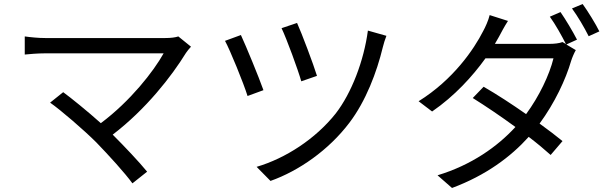

<svg xmlns="http://www.w3.org/2000/svg" viewBox="-20 -866 3040 954"><path d="M458 -159C521 -94 601 -6 638 45L711 -13C671 -62 600 -137 540 -197C705 -323 832 -486 904 -603C910 -612 919 -623 929 -634L866 -685C852 -680 829 -677 801 -677C701 -677 256 -677 205 -677C170 -677 131 -681 103 -685V-595C123 -597 166 -601 205 -601C263 -601 704 -601 793 -601C743 -511 628 -364 481 -254C413 -315 331 -381 294 -408L229 -356C282 -319 398 -219 458 -159Z M1456 -752 1379 -726C1404 -674 1461 -519 1477 -462L1555 -489C1538 -545 1478 -704 1456 -752ZM1900 -688 1808 -714C1788 -564 1727 -404 1648 -302C1547 -175 1398 -79 1255 -37L1324 33C1465 -17 1613 -120 1716 -256C1798 -364 1852 -507 1882 -631C1886 -647 1893 -671 1900 -688ZM1177 -692 1098 -663C1122 -620 1191 -451 1210 -389L1289 -418C1266 -483 1203 -636 1177 -692Z M2875 -846 2822 -824C2850 -786 2883 -730 2905 -686L2958 -710C2940 -747 2901 -810 2875 -846ZM2504 -762 2413 -791C2407 -765 2391 -730 2381 -712C2335 -621 2232 -470 2060 -363L2127 -312C2239 -389 2328 -487 2392 -576H2730C2710 -494 2659 -387 2594 -299C2524 -348 2449 -397 2383 -435L2329 -379C2393 -339 2470 -287 2541 -235C2452 -138 2323 -46 2154 5L2226 68C2395 5 2518 -87 2607 -186C2649 -154 2686 -123 2716 -96L2775 -165C2743 -191 2704 -221 2661 -252C2736 -354 2791 -471 2818 -564C2823 -580 2833 -603 2841 -617L2794 -645L2847 -669C2826 -710 2790 -770 2765 -806L2712 -783C2739 -746 2772 -687 2792 -647L2775 -657C2759 -651 2736 -648 2709 -648H2439L2459 -683C2469 -702 2487 -736 2504 -762Z"/></svg>

Font: Noto Sans Mono CJK HK
Style: Regular
Weight: 400
Designer: Ryoko NISHIZUKA 西塚涼子 (kana, bopomofo & ideographs); Paul D. Hunt (Latin, Greek & Cyrillic); Sandoll Communications 산돌커뮤니
Foundry: Adobe
Version: Version 2.004;hotconv 1.0.118;makeotfexe 2.5.65603